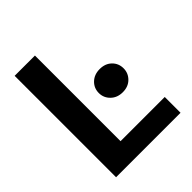

<svg xmlns="http://www.w3.org/2000/svg" viewBox="-196 -818 937 937"><g transform="rotate(-45 272.5 -350.0)"><path d="M61 0V-700H201V-109H506V0ZM378 -270Q340 -270 316 -293.5Q292 -317 292 -350Q292 -384 316 -407Q340 -430 378 -430Q416 -430 439.5 -407Q463 -384 463 -350Q463 -317 439.5 -293.5Q416 -270 378 -270Z"/></g></svg>

Font: DM Sans 28pt ExtraBold
Style: Regular
Weight: 800
Version: Version 4.004;gftools[0.9.30]